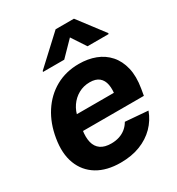

<svg xmlns="http://www.w3.org/2000/svg" viewBox="-185 -888 935 1015"><g transform="rotate(-30 282.0 -380.5)"><path d="M254.9 10.7Q170.4 10.7 113.3 -23.9Q56.2 -58.6 32 -122.1Q7.8 -185.5 22.5 -272.5Q36.1 -356 76.9 -419.2Q117.7 -482.4 180.4 -517.6Q243.2 -552.7 322.8 -552.7Q377.9 -552.7 423.1 -535.4Q468.3 -518.1 499.3 -483.2Q530.3 -448.2 542.7 -396.2Q555.2 -344.2 543.5 -274.4L536.6 -234.4H76.2L91.3 -327.6H479L404.3 -304.2Q411.6 -346.2 406 -376.5Q400.4 -406.7 380.4 -423.3Q360.4 -439.9 323.7 -439.9Q286.1 -439.9 255.1 -422.6Q224.1 -405.3 203.6 -375.5Q183.1 -345.7 176.8 -307.6L166 -241.7Q159.2 -197.8 167 -166.5Q174.8 -135.3 198.5 -118.7Q222.2 -102.1 262.7 -102.1Q289.6 -102.1 312.3 -109.6Q335 -117.2 352.3 -131.6Q369.6 -146 380.9 -166L519 -154.8Q500.5 -104.5 463.9 -67.4Q427.2 -30.3 374.8 -9.8Q322.3 10.7 254.9 10.7ZM409.7 -610.4 352.5 -697.3 267.6 -610.4H138.2L139.2 -615.7L308.6 -772.5H420.4L539.6 -615.7L538.6 -610.4Z"/></g></svg>

Font: Inter Tight
Style: Bold Italic
Weight: 700
Italic angle: -9.39999°
Designer: Rasmus Andersson
Foundry: rsms
Version: Version 3.004